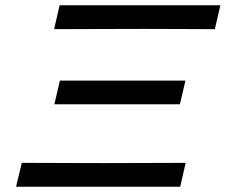

<svg xmlns="http://www.w3.org/2000/svg" viewBox="-20 -711 859 731"><path d="M41 0 63 -91Q88 -91 201 -90.5Q314 -90 375 -90Q435 -90 548.5 -90.5Q662 -91 687 -91L666 0ZM186 -600 207 -691H819L798 -600Q780 -600 681 -600.5Q582 -601 529 -601Q463 -601 339.5 -600.5Q216 -600 186 -600ZM187 -314 208 -404H686L665 -314Z"/></svg>

Font: Coval
Style: Italic
Weight: 400
Foundry: Context Ltd
Version: Version 001.000